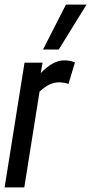

<svg xmlns="http://www.w3.org/2000/svg" viewBox="-23 -810 394 830"><path d="M161 -539 153 -494Q206 -549 254 -549Q267 -549 278.5 -547Q290 -545 301 -540L273 -447Q263 -451 251.5 -452.5Q240 -454 231 -454Q212 -454 192 -445Q172 -436 148 -414L82 0H-3L83 -539ZM163 -596 262 -790H351L231 -596Z"/></svg>

Font: Georama Condensed Medium
Style: Italic
Weight: 500
Width: 3
Italic angle: -9°
Designer: Jean-Baptiste Levee
Foundry: Production Type
Version: Version 1.000